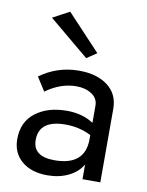

<svg xmlns="http://www.w3.org/2000/svg" viewBox="-83 -780 651 849"><g transform="rotate(10 242.5 -355.0)"><path d="M88 -680 163 -720 313 -560 268 -530ZM111 -352 72 -413Q150 -470 248 -470Q328 -470 376.5 -433Q425 -396 425 -330V0H345V-66Q324 -30 282.5 -10Q241 10 188 10Q116 10 73 -26.5Q30 -63 30 -125Q30 -202 84.5 -244Q139 -286 226 -286Q295 -286 345 -253V-330Q345 -363 316.5 -381.5Q288 -400 248 -400Q177 -400 111 -352ZM111 -135Q111 -61 208 -61Q345 -61 345 -180V-198Q293 -225 230 -225Q111 -225 111 -135Z"/></g></svg>

Font: renner_400book
Style: Book
Weight: 400
Version: Version 003.000 ; ttfautohint (v0.97) -l 8 -r 50 -G 200 -x 1